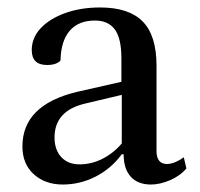

<svg xmlns="http://www.w3.org/2000/svg" viewBox="-20 -482 536 514"><path d="M148 12Q101 12 70.5 -15.5Q40 -43 40 -90Q40 -201 186 -236L305 -263V-326Q305 -379 287.5 -403Q270 -427 234 -427Q190 -427 166.5 -399.5Q143 -372 142 -320Q131 -308 106 -308Q65 -308 65 -348Q65 -381 89 -406.5Q113 -432 154.5 -447Q196 -462 248 -462Q325 -462 362 -424.5Q399 -387 399 -306V-78Q399 -43 427 -43Q438 -43 450.5 -48.5Q463 -54 472 -61L479 -31Q462 -11 435 0.5Q408 12 384 12Q349 12 330 -9Q311 -30 311 -69H306Q277 -30 235.5 -9Q194 12 148 12ZM193 -42Q225 -42 254.5 -57Q284 -72 306 -98V-228L209 -205Q126 -186 126 -114Q126 -81 144 -61.5Q162 -42 193 -42Z"/></svg>

Font: Petrona Medium
Style: Regular
Weight: 500
Designer: Ringo R. Seeber
Foundry: Ringo R. Seeber
Version: Version 2.001; ttfautohint (v1.8.3)